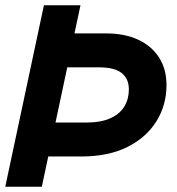

<svg xmlns="http://www.w3.org/2000/svg" viewBox="-27 -710 673 730"><path d="M80 -115 107 -244H299Q357 -244 393 -260.5Q429 -277 446 -305.5Q463 -334 463 -370Q463 -410 436 -432Q409 -454 349 -454H152L180 -583H376Q447 -583 498.5 -559Q550 -535 578 -491Q606 -447 606 -387Q606 -310 567.5 -248.5Q529 -187 457 -151Q385 -115 281 -115ZM-7 0 140 -690H279L132 0Z"/></svg>

Font: Radio Canada Big SemiBold
Style: Italic
Weight: 600
Italic angle: -12°
Designer: Étienne Aubert Bonn
Foundry: Coppers and Brasses
Version: Version 1.001